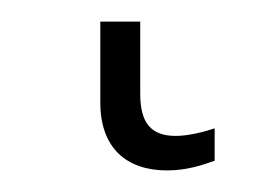

<svg xmlns="http://www.w3.org/2000/svg" viewBox="-20 76 236 178"><path d="M135 234C153 234 168 229 179 225V195C170 198 155 202 143 202C120 202 110 190 110 163V96H73V171C73 213 97 234 135 234Z"/></svg>

Font: Noto Sans Condensed ExtraLight
Style: Regular
Weight: 200
Width: 3
Designer: Monotype Design Team
Foundry: Monotype Imaging Inc.
Version: Version 2.013